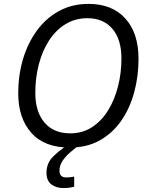

<svg xmlns="http://www.w3.org/2000/svg" viewBox="-20 -745 761 982"><path d="M336.4 9.8Q207 9.8 140.1 -65.7Q73.2 -141.1 73.2 -268.1Q73.2 -359.4 97.4 -441.7Q121.6 -523.9 168.2 -587.9Q214.8 -651.9 281.5 -688.5Q348.1 -725.1 433.1 -725.1Q553.2 -725.1 620.8 -650.6Q688.5 -576.2 688.5 -443.8Q688.5 -355 666.5 -273.4Q644.5 -191.9 600.6 -128.2Q556.6 -64.5 490.7 -27.3Q424.8 9.8 336.4 9.8ZM339.4 -63Q402.3 -63 450.9 -94.7Q499.5 -126.5 533 -180.7Q566.4 -234.9 583.7 -303.5Q601.1 -372.1 601.1 -445.8Q601.1 -543.5 554.9 -597.7Q508.8 -651.9 427.2 -651.9Q364.3 -651.9 314.7 -621.3Q265.1 -590.8 230.7 -537.6Q196.3 -484.4 178.5 -415.5Q160.6 -346.7 160.6 -270Q160.6 -173.3 207.5 -118.2Q254.4 -63 339.4 -63ZM304.2 216.8Q267.1 216.8 242.4 197.8Q217.8 178.7 217.8 138.7Q217.8 91.3 248.5 59.1Q279.3 26.9 324.2 -1.5L380.4 0Q360.4 15.6 337.9 35.2Q315.4 54.7 299.8 77.9Q284.2 101.1 284.2 128.4Q284.2 162.6 318.8 162.6Q330.1 162.6 340.1 161.4Q350.1 160.2 359.4 158.2V210Q347.2 213.4 332.8 215.1Q318.4 216.8 304.2 216.8Z"/></svg>

Font: Open Sans
Style: Italic
Weight: 400
Italic angle: -12°
Designer: Monotype Design Team
Foundry: Monotype Imaging Inc.
Version: Version 3.000; ttfautohint (v1.8.4)